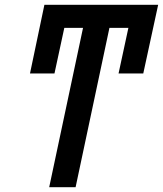

<svg xmlns="http://www.w3.org/2000/svg" viewBox="-20 -780 679 800"><path d="M185 0 326 -664H248L207 -474H105L165 -760H639L577 -474H474L515 -664H436L295 0Z"/></svg>

Font: Noto Sans Condensed SemiBold
Style: Italic
Weight: 600
Width: 3
Italic angle: -12°
Designer: Monotype Design Team
Foundry: Monotype Imaging Inc.
Version: Version 2.013; ttfautohint (v1.8.4.7-5d5b)